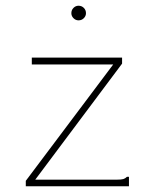

<svg xmlns="http://www.w3.org/2000/svg" viewBox="-20 -650 540 670"><path d="M70 -19 375 -425H91V-449H406V-428L103 -23H386Q403 -23 410 -25Q417 -27 423 -33H430V0H70ZM254 -579Q244 -579 236.5 -586.5Q229 -594 229 -604Q229 -615 236.5 -622.5Q244 -630 254 -630Q265 -630 272.5 -622.5Q280 -615 280 -604Q280 -594 272.5 -586.5Q265 -579 254 -579Z"/></svg>

Font: Inconsolata ExtraLight
Style: Regular
Weight: 200
Monospace: yes
Designer: Raph Levien, Cyreal, Brenton Simpson
Foundry: Raph Levien, Cyreal, Google
Version: Version 3.001; ttfautohint (v1.8.2.53-6de2)